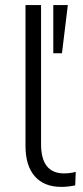

<svg xmlns="http://www.w3.org/2000/svg" viewBox="-20 -725 325 753"><path d="M221 8Q153 8 116.5 -33.5Q80 -75 80 -153V-705H141V-160Q141 -45 231 -45Q256 -45 277 -51L275 2Q246 8 221 8ZM189 -516V-705H246L223 -516Z"/></svg>

Font: Nunito Sans Light
Style: Regular
Weight: 300
Designer: Vernon Adams
Foundry: Vernon Adams
Version: Version 3.101; ttfautohint (v1.8.4.7-5d5b);gftools[0.9.27]